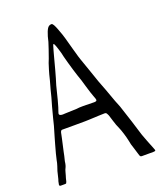

<svg xmlns="http://www.w3.org/2000/svg" viewBox="-134 -806 749 892"><g transform="rotate(-20 240.0 -360.0)"><path d="M6 -13Q6 -16 7 -18Q7 -20 8 -23Q9 -26 11 -32L20 -69Q22 -75 27 -90Q32 -105 34 -118Q39 -142 53 -191L61 -219Q80 -281 85 -306L99 -359Q109 -392 111 -401Q118 -431 131 -476L138 -504L144 -525Q154 -559 161 -574Q163 -580 175.5 -615.5Q188 -651 192 -672Q199 -696 206.5 -708Q214 -720 227 -720Q232 -720 237 -711Q242 -702 247 -689Q252 -676 254 -670Q262 -651 282 -575L290 -547Q291 -539 323 -449L342 -394L360 -347Q388 -268 396 -251Q431 -145 437 -123Q444 -97 459.5 -58Q475 -19 477 -14Q480 -7 480 -4Q480 0 469 0H413Q409 0 406.5 -1.5Q404 -3 402 -9Q398 -20 391 -45Q382 -70 379 -90Q376 -105 369.5 -126Q363 -147 358 -158Q349 -177 342 -201L333 -230Q328 -241 325.5 -243.5Q323 -246 317 -246Q296 -246 286 -245L243 -243Q235 -242 169 -242H108H106Q100 -242 97 -231L95 -221L91 -202Q89 -196 78 -144Q75 -127 68 -100Q66 -80 59 -67Q57 -64 54 -53Q51 -42 49 -35Q46 -27 42 -9Q41 -8 40 -4.5Q39 -1 37 -0.5Q35 0 31 0H11Q2 0 6 -13ZM202 -310Q214 -312 236 -312L290 -311Q303 -311 303 -318Q303 -323 296 -340Q290 -355 278 -396Q269 -429 260 -453Q250 -483 238.5 -524Q227 -565 225 -577Q210 -630 205 -630Q202 -630 195 -603L189 -581Q182 -554 171 -513.5Q160 -473 151 -445Q145 -419 134.5 -379.5Q124 -340 118 -325Q116 -319 116 -318Q116 -311 122.5 -309Q129 -307 135.5 -307.5Q142 -308 144 -308Z"/></g></svg>

Font: Barriecito
Style: Regular
Weight: 400
Designer: Pablo Cosgaya & Sergio Jiménez
Foundry: Pablo Cosgaya & Sergio Jiménez
Version: Version 1.001